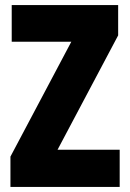

<svg xmlns="http://www.w3.org/2000/svg" viewBox="-20 -734 511 754"><path d="M450 0V-146H206L444 -595V-714H26V-570H260L21 -119V0Z"/></svg>

Font: Noto Sans Hebrew ExtraCondensed Black
Style: Regular
Weight: 900
Width: 2
Designer: Monotype Design Team
Foundry: Monotype Imaging Inc.
Version: Version 2.004